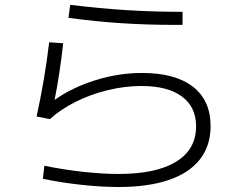

<svg xmlns="http://www.w3.org/2000/svg" viewBox="-20 -749 978 776"><path d="M153.3 -26.4 159.2 -79.1Q238.3 -63 316.9 -54.4Q395.5 -45.9 459 -45.9Q611.3 -45.9 691.9 -95.5Q772.5 -145 772.5 -238.3Q772.5 -316.9 715.1 -359.1Q657.7 -401.4 551.8 -401.4Q485.4 -401.4 416.3 -384.8Q347.2 -368.2 286.1 -337.6Q225.1 -307.1 181.6 -267.6L127.9 -278.3Q161.6 -431.6 178.7 -578.1L235.4 -574.2Q222.2 -454.1 200.7 -345.2Q272.9 -396 366.2 -425Q459.5 -454.1 554.7 -454.1Q688 -454.1 759.5 -398.7Q831.1 -343.3 831.1 -239.3Q831.1 -160.2 788.1 -105Q745.1 -49.8 661.9 -21.5Q578.6 6.8 459 6.8Q389.2 6.8 307.1 -2.2Q225.1 -11.2 153.3 -26.4ZM691.4 -648.4Q576.7 -648.4 473.6 -655Q370.6 -661.6 256.8 -676.8L263.7 -729.5Q382.3 -714.8 491.9 -708Q601.6 -701.2 717.8 -701.2V-648.4Z"/></svg>

Font: Pretendard Light
Style: Regular
Weight: 300
Designer: Base glyphs from Inter by Rasmus Andersson; Hangeul glyphs from Noto Sans CJK(Source Han Sans) by Jang Soo-young and Kan
Foundry: Kil Hyung-jin
Version: Version 1.309